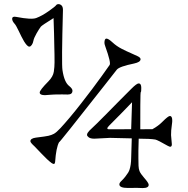

<svg xmlns="http://www.w3.org/2000/svg" viewBox="-20 -932 927 947"><path d="M495.1 -720.2Q495.1 -741.7 504.9 -741.7Q514.6 -741.7 534.9 -722.9Q555.2 -704.1 580.1 -691.4Q605 -678.7 625.7 -669.9Q646.5 -661.1 659.9 -654.3Q673.3 -647.5 673.3 -640.1Q673.3 -625.5 641.1 -618.7Q568.8 -604 556.2 -588.4L494.1 -509.3Q271.5 -226.1 271.5 -230.5V-231Q256.8 -203.6 252 -134.8Q251 -116.2 234.4 -127.9Q213.9 -143.1 184.8 -174.1Q155.8 -205.1 150.4 -210Q129.9 -228.5 129.9 -235.4Q129.9 -249.5 157 -253.2Q184.1 -256.8 197.3 -258.5Q210.4 -260.3 218.8 -262.2Q233.9 -265.6 245.8 -272Q257.8 -278.3 278.1 -300Q298.3 -321.8 324.2 -352.5Q350.1 -383.3 378.9 -420.2Q407.7 -457 434.6 -492.7Q486.8 -562.5 520.5 -611.3Q528.8 -621.1 499.5 -702.6Q495.1 -714.8 495.1 -720.2ZM522.5 -252 445.3 -248Q426.3 -248 417.7 -254.6Q409.2 -261.2 409.2 -266.6Q409.2 -272 412.6 -277.1Q416 -282.2 420.9 -287.6Q454.6 -318.8 504.4 -369.6Q554.2 -420.4 574.7 -440.9Q607.9 -474.1 627.9 -494.1Q654.3 -520.5 663.6 -520.5Q676.8 -520.5 676.8 -499Q676.8 -477.5 674.6 -478.5Q672.4 -479.5 672.1 -413.1Q671.9 -346.7 671.9 -294.4L731.9 -294.9Q760.7 -310.5 781.7 -332Q809.6 -359.9 817.9 -359.9Q835.4 -359.9 826.7 -308.1Q823.7 -290.5 823.7 -265.6L827.6 -220.7Q827.6 -200.7 807.1 -212.9Q757.8 -241.2 746.1 -243.7Q720.2 -248 664.1 -248Q662.6 -204.1 662.6 -188.5Q662.6 -172.9 662.6 -151.1Q662.6 -129.4 663.3 -114Q664.1 -98.6 668 -88.4Q672.9 -75.7 690.4 -55.7Q713.4 -29.8 713.4 -20.5Q713.4 -4.4 683.6 -4.4L654.8 -5.4L611.3 -4.9Q568.8 -4.9 568.8 -22.5Q568.8 -30.3 578.4 -39.1Q587.9 -47.9 597.7 -60.3Q607.4 -72.8 611.8 -80.1Q616.2 -87.4 618.7 -94.7Q626.5 -117.7 627 -152.8L629.9 -249.5Q539.6 -252 522.5 -252ZM519 -313Q500.5 -294.4 517.6 -294.4H574.7Q598.1 -294.4 627 -294.9L631.3 -427.7Q586.4 -380.4 519 -313ZM314.5 -465.8 286.1 -466.3Q240.2 -466.3 225.1 -464.4Q175.8 -458 175.8 -475.6Q175.8 -487.3 218.8 -530.8Q241.7 -554.2 245.4 -578.1Q249 -602.1 249 -624Q249 -646 248.8 -662.6Q248.5 -679.2 248 -696.3L246.6 -765.6Q245.1 -803.7 244.1 -842.8Q186 -806.6 181.2 -800.3Q176.3 -793.9 171.1 -785.4Q166 -776.9 160.2 -767.1Q147 -743.7 144.8 -731.2Q142.6 -718.8 136.7 -710.4Q130.9 -702.1 124.8 -702.1Q118.7 -702.1 112.1 -709.5Q105.5 -716.8 98.6 -728Q91.8 -739.3 85.2 -752.7Q78.6 -766.1 72.8 -778.3Q58.6 -808.1 52.2 -814.5Q40 -828.1 40 -838.9Q40 -853 60.5 -848.6Q135.7 -834 159.2 -843.3Q187.5 -854 220 -877Q252.4 -899.9 256.3 -905.8Q260.3 -911.6 268.6 -911.6Q276.9 -911.6 283.7 -905Q290.5 -898.4 290.5 -882.8Q283.2 -616.7 288.1 -586.4Q296.9 -525.9 321.8 -507.3Q337.4 -494.6 337.4 -484.9Q337.4 -465.8 314.5 -465.8Z"/></svg>

Font: Snowburst One
Style: Regular
Weight: 400
Designer: Annet Stirling
Foundry: Annet Stirling
Version: Version 1.001